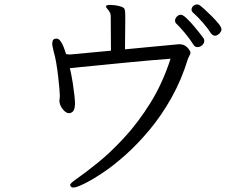

<svg xmlns="http://www.w3.org/2000/svg" viewBox="-20 -779 1040 860"><path d="M924 -631Q914 -648 890.5 -675.5Q867 -703 844 -723Q838 -729 838 -736Q838 -745 845.5 -752Q853 -759 863 -759Q871 -759 878 -753Q882 -750 896.5 -737Q911 -724 928.5 -706.5Q946 -689 959 -673Q972 -657 972 -647Q972 -638 961 -627Q957 -624 952.5 -621.5Q948 -619 943 -619Q933 -619 924 -631ZM476 -705Q476 -718 471 -725Q467 -733 461 -739Q455 -745 455 -750V-752Q457 -757 474 -757Q483 -757 495 -755.5Q507 -754 520 -750Q535 -746 538 -738Q541 -730 541 -714Q541 -707 541 -682Q541 -657 540.5 -628.5Q540 -600 540 -579Q540 -558 540 -558Q600 -564 654.5 -569Q709 -574 745 -577.5Q781 -581 783 -581Q805 -581 819 -566.5Q833 -552 833 -542Q833 -539 832 -536.5Q831 -534 829 -531Q825 -524 822 -516Q793 -421 748 -341Q703 -261 649.5 -197Q596 -133 541.5 -84.5Q487 -36 438.5 -4Q390 28 356 44.5Q322 61 309 61Q300 61 297 56Q294 51 294 50Q294 42 322 23Q361 -4 418 -50Q475 -96 536.5 -162.5Q598 -229 653 -317Q708 -405 744 -516Q706 -513 651.5 -508.5Q597 -504 538.5 -498Q480 -492 427.5 -487Q375 -482 340 -478.5Q305 -475 299 -474H293Q301 -439 306 -406.5Q311 -374 313.5 -350.5Q316 -327 316 -320Q316 -297 311 -286.5Q306 -276 295 -273Q294 -273 293 -272.5Q292 -272 290 -272Q276 -272 263 -287.5Q250 -303 247 -319Q247 -321 246.5 -323Q246 -325 246 -326Q246 -331 247 -337Q248 -343 248 -348V-351Q248 -359 246 -382.5Q244 -406 240.5 -436.5Q237 -467 232 -496.5Q227 -526 221 -546Q220 -552 217 -563.5Q214 -575 214 -585Q214 -591 217 -598.5Q220 -606 235 -606Q239 -606 244.5 -602Q250 -598 258 -583.5Q266 -569 276 -537Q280 -536 283.5 -535.5Q287 -535 291 -535H295L477 -552ZM895 -596Q895 -585 885.5 -576.5Q876 -568 865 -568Q853 -568 847 -578Q831 -604 807.5 -632Q784 -660 768 -675Q764 -679 764 -686Q764 -696 772 -704.5Q780 -713 790 -713Q799 -713 815.5 -697.5Q832 -682 849.5 -661Q867 -640 879.5 -624Q892 -608 892 -607Q895 -603 895 -596Z"/></svg>

Font: QiushuiShotai
Style: Regular
Weight: 600
Designer: Fontworks Inc.
Foundry: Fontworks Inc.
Version: Version 1.250